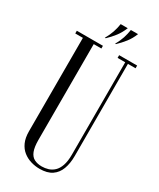

<svg xmlns="http://www.w3.org/2000/svg" viewBox="-213 -907 811 980"><g transform="rotate(30 192.0 -416.5)"><path d="M160.8 -739.4H155.8Q171.4 -767.5 179.2 -790.8Q187.1 -814.1 191.1 -840.2H232.8Q220.1 -808.6 201.8 -784.8Q183.4 -760.9 160.8 -739.4ZM220.8 -739.4H216.4Q232 -767.5 239.6 -790.8Q247.1 -814.1 251.1 -840.2H293.4Q280.8 -808.6 262.1 -784.8Q243.4 -760.9 220.8 -739.4ZM59.1 -683H14.1V-699H167.9V-683H122.9V-118.2Q122.9 -76.8 132.2 -52.8Q141.5 -28.9 160.2 -19.1Q178.9 -9.4 205.1 -9.4Q223.5 -9.4 242.1 -14.9Q260.6 -20.5 275.7 -34.6Q290.8 -48.8 299.6 -74.2Q308.5 -99.8 308.5 -139.2V-683H263.5V-699H369.5V-683H324.5V-139.6Q324.5 -96.1 312.2 -63.1Q300 -30.1 273.1 -11.8Q246.2 6.6 201 6.6Q175 6.6 149.5 -1Q124 -8.6 103.6 -24.8Q83.1 -40.9 71.1 -67.5Q59.1 -94.1 59.1 -132.5Z"/></g></svg>

Font: Emberly Black
Style: Regular
Weight: 900
Designer: Rajesh Rajput
Foundry: Rajesh Rajput
Version: Version 1.000